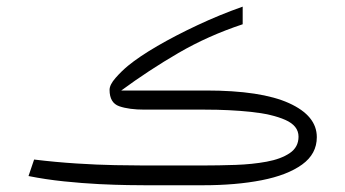

<svg xmlns="http://www.w3.org/2000/svg" viewBox="-20 -549 1021 569"><path d="M581.5 0H410.2Q395.5 0 359.1 -0.5Q322.8 -1 273.4 -3.4Q224.1 -5.9 169.7 -11.5Q115.2 -17.1 64.5 -27.3L81.1 -76.2Q145 -68.4 207 -64.5Q269 -60.5 321 -59.6Q373 -58.6 405.3 -58.6H581.1Q628.4 -58.6 678 -60.3Q727.5 -62 770 -69.8Q812.5 -77.6 838.6 -95.2Q864.7 -112.8 864.7 -144Q864.7 -176.3 825.7 -193.6Q786.6 -210.9 723.4 -217.5Q660.2 -224.1 587.9 -224.1H408.7Q362.3 -224.1 333.5 -234.1Q304.7 -244.1 304.7 -282.7Q304.7 -297.9 322.5 -318.1Q340.3 -338.4 359.9 -354.5Q392.6 -381.3 446.3 -412.6Q500 -443.8 565.7 -474.6Q631.3 -505.4 699.2 -529.3V-477.1Q596.2 -442.9 508.5 -391.8Q420.9 -340.8 339.4 -280.8H590.3Q753.9 -280.8 836.4 -243.4Q918.9 -206.1 918.9 -142.6Q918.9 -92.8 875.2 -61.3Q831.5 -29.8 755.4 -14.9Q679.2 0 581.5 0Z"/></svg>

Font: Vazir Thin WOL
Style: Thin-WOL
Weight: 100
Designer: Saber Rastikerdar
Foundry: Saber Rastikerdar
Version: Version 30.0.0